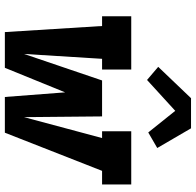

<svg xmlns="http://www.w3.org/2000/svg" viewBox="-28 -778 806 790"><g transform="rotate(90 375.0 -383.0)"><path d="M112 0 87 -400H47V-520H266V-400H222L202 -79L311 -400H459L462 -79L548 -400H520V-520H739V-400H683L526 0H379L360 -248L259 0ZM309 -585 255 -631 384 -766H508L589 -627L525 -590L436 -701Z"/></g></svg>

Font: Iosevka Etoile Heavy
Style: Italic
Weight: 900
Italic angle: -9°
Designer: Belleve Invis
Foundry: Belleve Invis
Version: Version 22.1.2; ttfautohint (v1.8.4)